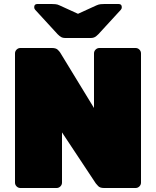

<svg xmlns="http://www.w3.org/2000/svg" viewBox="-20 -940 780 960"><path d="M82 0Q71 0 63 -8Q55 -16 55 -27V-673Q55 -684 63 -692Q71 -700 82 -700H240Q260 -700 269 -691Q278 -682 281 -677L450 -400V-673Q450 -684 458 -692Q466 -700 477 -700H658Q669 -700 677 -692Q685 -684 685 -673V-27Q685 -16 677 -8Q669 0 658 0H500Q480 0 471 -9.5Q462 -19 459 -23L290 -278V-27Q290 -16 282 -8Q274 0 263 0ZM305 -750Q294 -750 286 -754.5Q278 -759 268 -769L156 -891Q151 -896 151 -904Q151 -920 167 -920H238Q248 -920 258 -919Q268 -918 278 -913L370 -871L462 -913Q473 -918 482.5 -919Q492 -920 502 -920H573Q589 -920 589 -904Q589 -896 584 -891L472 -769Q462 -759 454 -754.5Q446 -750 435 -750Z"/></svg>

Font: Rubik Black
Style: Regular
Weight: 900
Designer: Hubert and Fischer
Foundry: Hubert and Fischer
Version: Version 2.300;gftools[0.9.30]